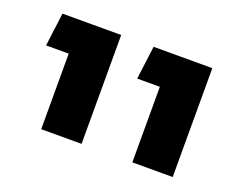

<svg xmlns="http://www.w3.org/2000/svg" viewBox="-69 -717 733 590"><g transform="rotate(20 298.0 -422.0)"><path d="M405 -244V-491H331L345 -600H537V-244ZM107 -244V-491H33L47 -600H239V-244Z"/></g></svg>

Font: Noto Sans Hebrew Condensed SemiBold
Style: Regular
Weight: 600
Width: 3
Designer: Ben Nathan
Foundry: Google LLC
Version: Version 3.001; ttfautohint (v1.8.4.7-5d5b)